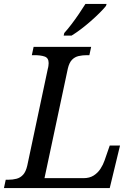

<svg xmlns="http://www.w3.org/2000/svg" viewBox="-40 -951 683 971"><path d="M-20 0 -11 -42H2Q24 -42 43.5 -47Q63 -52 77 -67.5Q91 -83 98 -114L202 -604Q204 -610 205 -619Q206 -628 206 -632Q206 -658 186 -665Q166 -672 134 -672H121L130 -714H421L412 -672H399Q377 -672 357.5 -667.5Q338 -663 324 -648.5Q310 -634 303 -604L185 -50H382Q413 -50 434 -63.5Q455 -77 468.5 -98Q482 -119 489 -140L515 -215H567L515 0ZM282 -771 285 -784Q303 -804 322 -829Q341 -854 359 -880.5Q377 -907 392 -931H499L496 -921Q484 -906 464 -886Q444 -866 419.5 -844.5Q395 -823 370 -804Q345 -785 322 -771Z"/></svg>

Font: Noto Serif
Style: Italic
Weight: 400
Italic angle: -12°
Designer: Monotype Design Team
Foundry: Monotype Imaging Inc.
Version: Version 2.013